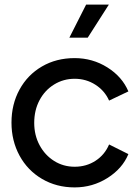

<svg xmlns="http://www.w3.org/2000/svg" viewBox="-20 -804 609 836"><path d="M30 -270Q30 -350 65 -414Q100 -478 162.5 -514.5Q225 -551 305 -551Q383 -551 447.5 -510.5Q512 -470 539 -406L455 -366Q436 -409 395.5 -435Q355 -461 305 -461Q256 -461 215.5 -436Q175 -411 152 -367.5Q129 -324 129 -269Q129 -215 152.5 -171.5Q176 -128 216 -103Q256 -78 305 -78Q356 -78 396 -104Q436 -130 455 -175L539 -133Q513 -70 448 -29Q383 12 305 12Q226 12 163 -25Q100 -62 65 -126.5Q30 -191 30 -270ZM355 -784H454L362 -640H282Z"/></svg>

Font: BLUETTI 2.0 Normal
Style: Normal
Weight: 400
Designer: Stijn de Vries
Foundry: tokotype
Version: Version 2.005;October 31, 2023;FontCreator 14.0.0.2814 64-bi